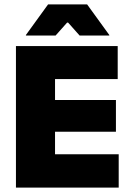

<svg xmlns="http://www.w3.org/2000/svg" viewBox="-20 -847 594 867"><path d="M52 0V-639H228.5V0ZM104.5 0V-150.5H516V0ZM156 -252V-395.5H503.5V-252ZM104.5 -490V-639H511.5V-490ZM197 -827H373.5L473.5 -689V-686.5H339.5L287.5 -745H283L231 -686.5H97V-689Z"/></svg>

Font: Anek Gurmukhi Medium ExtraBold
Style: Regular
Weight: 800
Version: Version 1.003